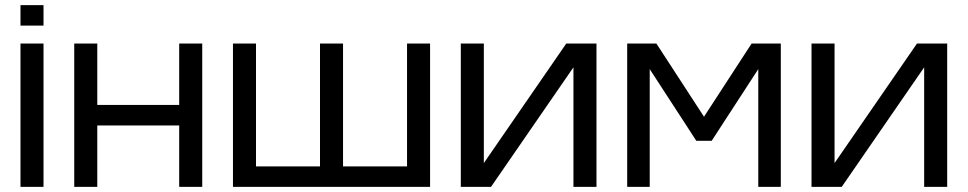

<svg xmlns="http://www.w3.org/2000/svg" viewBox="-20 -730 3780 750"><path d="M60 0V-560H150V0ZM60 -630V-710H150V-630Z M270 0V-560H360V-320H680V-560H770V0H680V-240H360V0Z M1320 -560V-80H1570V-560H1660V0H890V-560H980V-80H1230V-560Z M2310 0H2220V-467L1898 0H1780V-560H1870V-93L2192 -560H2310Z M2430 0V-560H2544L2730 -274L2916 -560H3030V0H2942V-460L2760 -180H2700L2518 -460V0Z M3680 0H3590V-467L3268 0H3150V-560H3240V-93L3562 -560H3680Z"/></svg>

Font: Tektur
Style: Regular
Weight: 400
Designer: Adam Jagosz
Foundry: Adam Jagosz
Version: Version 1.005;gftools[0.9.30]